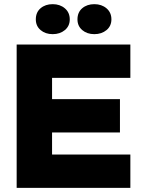

<svg xmlns="http://www.w3.org/2000/svg" viewBox="-20 -902 681 922"><path d="M60 -688H606V-528H230V-426H556V-266H230V-160H606V0H60ZM152 -809Q152 -843 175 -862.5Q198 -882 233 -882Q268 -882 291.5 -862Q315 -842 315 -809Q315 -777 291.5 -757.5Q268 -738 233 -738Q198 -738 175 -757.5Q152 -777 152 -809ZM352 -809Q352 -843 375 -862.5Q398 -882 433 -882Q468 -882 491.5 -862Q515 -842 515 -809Q515 -777 491.5 -757.5Q468 -738 433 -738Q398 -738 375 -757.5Q352 -777 352 -809Z"/></svg>

Font: Roundo
Style: Bold
Weight: 700
Designer: Namrata Goyal (Gurmukhi), Shiva Nallaperumal (Latin)
Foundry: Indian Type Foundry
Version: Version 1.000;PS 1.0;hotconv 1.0.88;makeotf.lib2.5.647800